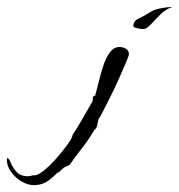

<svg xmlns="http://www.w3.org/2000/svg" viewBox="-218 -335 521 560"><path d="M199 -250Q195 -250 183 -252.5Q171 -255 171 -259Q171 -274 186.5 -281Q202 -288 212 -295H213Q227 -306 247 -310Q267 -314 283 -315V-314Q265 -308 249.5 -292.5Q234 -277 221.5 -263.5Q209 -250 199 -250ZM-120 205Q-137 205 -155.5 194Q-174 183 -186 166Q-198 149 -198 131Q-198 129 -196 125L-190 132Q-183 151 -171 165Q-159 179 -137 179Q-132 179 -128.5 178Q-125 177 -121 176Q-112 179 -93.5 165Q-75 151 -55.5 129Q-36 107 -21.5 87Q-7 67 -6 58Q10 34 24 9Q38 -16 52 -40L53 -53L62 -58L60 -59Q64 -72 69.5 -94.5Q75 -117 82.5 -141Q90 -165 102 -181.5Q114 -198 131 -198Q140 -198 149 -193Q158 -188 158 -177Q158 -173 150 -154Q142 -135 130.5 -109Q119 -83 106 -57Q93 -31 83 -11.5Q73 8 69 13Q68 20 65.5 30.5Q63 41 57 44Q41 72 22 96Q3 120 -15 146L-32 154L-47 168H-50Q-65 184 -81 194.5Q-97 205 -120 205Z"/></svg>

Font: Kolker Brush
Style: Regular
Weight: 400
Designer: Robert E. Leuschke
Foundry: Robert E. Leuschke
Version: Version 1.010; ttfautohint (v1.8.3)